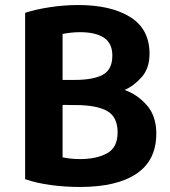

<svg xmlns="http://www.w3.org/2000/svg" viewBox="-20 -727 677 764"><path d="M602 -196Q602 -265 564.5 -308Q527 -351 476 -369Q514 -386 544.5 -421Q575 -456 575 -513Q575 -611 498.5 -659Q422 -707 291 -707Q236 -707 179.5 -698.5Q123 -690 80 -676V-14Q127 2 183.5 9.5Q240 17 298 17Q445 17 523.5 -36Q602 -89 602 -196ZM427 -506Q427 -450 389 -429.5Q351 -409 277 -409H229V-592Q245 -595 262.5 -597Q280 -599 298 -599Q360 -599 393.5 -577Q427 -555 427 -506ZM448 -200Q448 -140 406 -117Q364 -94 299 -94Q277 -94 260 -96Q243 -98 229 -101V-309Q232 -310 243 -309.5Q254 -309 265 -309Q276 -309 279 -309Q364 -309 406 -285.5Q448 -262 448 -200Z"/></svg>

Font: Repo Bold
Style: Bold
Weight: 700
Designer: Stefan Peev
Foundry: Context Ltd
Version: Version 1.502